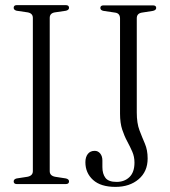

<svg xmlns="http://www.w3.org/2000/svg" viewBox="-20 -720 665 751"><path d="M174.5 -50.5Q174.5 -32.5 196 -28.5L238 -22Q250 -19 250 -10.5Q250 0 237 0H46Q33.5 0 33.5 -10.5Q33.5 -19 45 -22L87 -28.5Q108.5 -32.5 108.5 -50.5V-650Q108.5 -667.5 89 -671.5L45 -678Q33.5 -681 33.5 -689.5Q33.5 -700 46 -700H237Q250 -700 250 -689.5Q250 -681 238 -678L194 -671.5Q174.5 -668 174.5 -650ZM557.5 -100Q557.5 -49 522.2 -19Q487 11 431.5 11Q374 11 344 -16.2Q314 -43.5 314 -85.5Q314 -105.5 323.5 -117.8Q333 -130 350.5 -130Q363.5 -130 372 -119.5Q380.5 -109 380.5 -92.5V-66.5Q380.5 -40 392.5 -24.2Q404.5 -8.5 436 -8.5Q467 -8.5 486.5 -27.5Q506 -46.5 506 -84Q506 -107 497.5 -126.5Q489 -146 477.8 -166.8Q466.5 -187.5 458 -213.2Q449.5 -239 449.5 -275.5V-647.5Q449.5 -667.5 431.5 -670.5L384.5 -677.5Q372.5 -680 372.5 -689Q372.5 -699 385.5 -699H578Q591 -699 591 -689Q591 -680.5 578.5 -677.5L534 -670.5Q515 -667 515 -648.5V-280Q515 -238 525.5 -210.5Q536 -183 546.8 -158Q557.5 -133 557.5 -100Z"/></svg>

Font: Fraunces 144pt Soft Light
Style: Regular
Weight: 300
Version: Version 1.000;[0bf87f6ff]